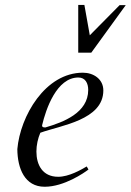

<svg xmlns="http://www.w3.org/2000/svg" viewBox="-20 -728 519 762"><path d="M48.8 -136.2C49.3 -59.6 78.1 13.2 157.2 13.2C234.9 13.2 314.5 -42.5 331.1 -55.2L324.2 -67.4C300.8 -53.7 253.4 -26.4 210.9 -26.4C148.4 -26.4 124.5 -74.2 124.5 -126.5C124.5 -152.3 130.4 -178.7 140.1 -201.2C221.2 -230.5 390.1 -251.5 390.1 -369.1C390.1 -414.1 351.1 -439.5 309.1 -439.5C159.2 -439.5 60.1 -266.6 48.8 -136.2ZM147 -230.5C162.1 -294.9 204.6 -420.4 291 -420.4C318.8 -420.4 330.1 -397.5 330.1 -371.1C330.1 -280.3 231.9 -243.2 160.2 -222.2C149.9 -222.2 147 -224.1 147 -230.5ZM336.4 -587.9 314.9 -708.5H290.5V-519H342.3L479 -707.5H454.6Z"/></svg>

Font: Cardo
Style: Italic
Weight: 400
Designer: David J. Perry
Foundry: David J. Perry
Version: Version 0.99